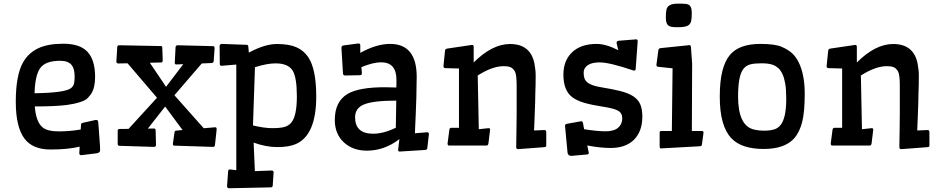

<svg xmlns="http://www.w3.org/2000/svg" viewBox="-20 -801 5129 1045"><path d="M413.6 -2.9Q351.1 12.7 254.9 12.7Q156.7 12.7 112.3 -47.9Q65.9 -110.8 65.9 -247.6Q65.9 -391.1 105.5 -461.9Q150.4 -540 249 -557.1Q283.2 -563 325.2 -563Q415.5 -563 456.5 -518.6Q497.6 -474.1 497.6 -382.8Q497.6 -323.2 476.6 -291Q469.7 -280.8 458 -267.8Q446.3 -254.9 414.8 -244.9Q383.3 -234.9 342.8 -229.5Q279.8 -221.7 169.4 -221.7Q175.8 -139.2 210 -109.4Q235.8 -85.9 299.8 -85.9Q359.9 -85.9 419.4 -96.2L420.9 -121.6Q421.4 -127.4 423.6 -129.4Q425.8 -131.3 431.6 -132.8L502 -148.4Q512.7 -148.4 514.2 -139.2Q515.6 -130.9 517.1 -106.7Q518.6 -82.5 520 -64.9Q521.5 -47.4 522.5 -31.2L524.4 -3.9Q524.9 8.3 524.9 16.6Q524.9 31.2 503.4 33.7L422.4 43.5Q411.6 43.5 411.6 32.7ZM370.1 -446.8Q351.1 -470.2 308.1 -470.2Q225.1 -470.2 197.3 -428.2Q170.9 -389.2 168 -293.5Q338.4 -295.9 368.2 -322.8Q380.9 -334 383.5 -348.9Q386.2 -363.8 386.2 -384Q386.2 -404.3 382.6 -419.9Q378.9 -435.5 370.1 -446.8Z M630.9 -7.3Q620.6 -7.3 620.6 -17.6V-89.4Q620.6 -99.1 631.8 -99.1L679.7 -99.6L834.5 -269L674.3 -456.5L623.5 -455.6Q613.3 -455.6 613.3 -467.3L618.2 -544.9Q618.2 -554.7 629.4 -554.7L854.5 -550.3Q861.3 -550.3 862.3 -547.6Q863.3 -544.9 863.3 -539.6L865.7 -471.2Q864.7 -464.8 862.8 -462.9Q860.8 -460.9 855 -460.9L795.4 -459.5L883.8 -328.6L977.5 -451.7L939.5 -450.2Q931.6 -450.2 931.2 -458.5L935.5 -543.9Q936.5 -553.7 946.3 -554.7L1140.1 -549.8Q1147.9 -549.8 1147.9 -538.1L1143.1 -468.3Q1142.1 -459 1132.3 -458L1078.1 -455.6L929.2 -282.7L1088.9 -103L1151.9 -108.4Q1159.2 -108.4 1159.2 -96.7L1149.9 -10.7Q1148.9 -5.4 1147 -3.7Q1145 -2 1138.7 -1.5L928.7 -8.3Q920.9 -8.3 920.9 -18.6L929.7 -80.1Q930.7 -86.4 933.1 -88.1Q935.5 -89.8 940.9 -90.3L973.6 -93.3L878.9 -221.2L784.7 -101.1L819.3 -101.6Q827.1 -101.6 827.1 -89.8L829.1 -11.7Q828.1 -5.4 825.9 -3.7Q823.7 -2 818.4 -1.5Z M1226.6 223.6Q1215.8 223.6 1215.8 211.9L1221.7 131.3Q1222.2 125 1224.6 123.3Q1227.1 121.6 1232.4 121.1L1266.1 125.5V-449.7L1186 -442.9Q1176.3 -442.9 1176.3 -452.1L1175.3 -552.2Q1176.8 -560.5 1186.5 -562L1322.3 -557.1Q1331.1 -557.1 1331.5 -546.4L1334.5 -514.6Q1420.9 -561.5 1487.1 -561.5Q1553.2 -561.5 1593 -543.9Q1632.8 -526.4 1657.2 -490.7Q1701.2 -425.8 1701.2 -275.9Q1701.2 -64.5 1589.4 -16.6Q1551.8 -0.5 1489.5 -0.5Q1427.2 -0.5 1360.4 -24.9L1367.2 130.4L1459 127Q1469.2 127.9 1469.2 137.2L1464.4 209Q1463.4 218.8 1453.1 218.8ZM1356.9 -118.2Q1418 -103.5 1462.2 -103.5Q1506.3 -103.5 1529.5 -110.4Q1552.7 -117.2 1567.4 -136.2Q1595.7 -172.9 1595.7 -276.4Q1595.7 -378.9 1573.2 -416Q1548.8 -456.1 1480 -456.1Q1433.1 -456.1 1367.7 -435.1Z M2103.5 -562Q2248 -562 2248 -382.3Q2248 -339.8 2246.1 -272.5L2242.7 -176.8Q2241.7 -147.9 2240.2 -122.1L2238.3 -75.7L2267.6 -78.1Q2283.7 -79.1 2304.2 -81.1Q2314.5 -81.1 2314.5 -71.8L2305.7 5.4Q2304.2 14.2 2294.9 15.1L2153.8 23.9Q2147 23.9 2147 13.2L2153.8 -43.9Q2072.3 19 1976.6 19Q1901.9 19 1853.5 -24.4Q1802.2 -70.3 1802.2 -147.9Q1802.2 -249 1872.1 -290Q1933.6 -326.2 2074.7 -326.2Q2104 -326.2 2137.2 -324.7Q2137.7 -337.4 2137.7 -348.1V-366.7Q2137.7 -461.9 2054.2 -461.9Q2010.7 -461.9 1946.8 -435.5L1948.7 -417Q1949.7 -407.7 1949.7 -402.3Q1949.7 -391.6 1939 -391.6L1856.4 -390.1Q1847.7 -391.6 1846.7 -400.9L1838.4 -540.5Q1838.4 -552.2 1849.1 -553.7L1930.7 -564.5Q1940.9 -564.5 1940.9 -553.7V-513.2Q2028.3 -562 2103.5 -562ZM2010.7 -73.2Q2066.9 -73.2 2134.3 -105.5Q2135.3 -137.7 2135.5 -176.5Q2135.7 -215.3 2136.7 -253.4Q2008.3 -253.4 1958.5 -231.4Q1912.6 -210.9 1912.6 -163.1Q1912.6 -73.2 2010.7 -73.2Z M2721.7 -440.9Q2659.7 -440.9 2580.1 -390.1L2585.9 -97.7L2639.2 -103.5Q2647.5 -103.5 2647.5 -95.2L2638.2 -19.5Q2636.2 -8.8 2627.4 -8.8H2423.8Q2416 -8.8 2416 -20.5L2425.8 -95.2Q2427.7 -105.5 2436.5 -105.5H2478V-428.2L2403.3 -430.2Q2393.6 -430.2 2393.6 -441.9L2402.3 -526.4Q2403.3 -534.7 2414.1 -536.6L2549.3 -556.6Q2558.1 -556.6 2558.1 -545.4V-460.9Q2658.7 -561.5 2755.9 -561.5Q2867.2 -561.5 2888.7 -455.6Q2895.5 -420.4 2895.5 -389.9Q2895.5 -359.4 2895 -338.6Q2894.5 -317.9 2893.6 -293L2892.6 -242.2Q2891.6 -215.3 2890.6 -188.5L2888.7 -136.7Q2887.7 -111.8 2886.7 -90.8L2942.9 -93.3Q2953.1 -93.3 2953.1 -81.5V-9.8Q2953.1 -3.9 2950.4 -2.2Q2947.8 -0.5 2941.9 0L2800.3 10.7Q2789.6 10.7 2789.6 0Q2791 -53.2 2791 -100.1L2792 -181.6Q2792 -216.3 2792 -246.6V-335.9Q2792 -396.5 2781.7 -413.3Q2771.5 -430.2 2757.8 -435.5Q2744.1 -440.9 2721.7 -440.9Z M3430.2 -416.5Q3298.3 -461.4 3244.1 -461.4Q3185.5 -461.4 3165 -432.6Q3156.7 -421.4 3156.7 -404.8Q3156.7 -388.2 3160.6 -376Q3164.6 -363.8 3174.8 -354.5Q3195.3 -335 3253.9 -325.7Q3312.5 -316.4 3356.2 -305.4Q3399.9 -294.4 3426.5 -277.1Q3453.1 -259.8 3464.6 -233.4Q3476.1 -207 3476.1 -165.8Q3476.1 -124.5 3463.9 -92.8Q3451.7 -61 3429.2 -39.1Q3383.8 4.4 3303.2 4.4Q3248 4.4 3176.3 -9.3L3184.6 31.2Q3184.6 39.1 3173.3 40L3089.4 47.4Q3070.8 47.4 3068.8 28.3L3055.2 -116.7Q3055.2 -125.5 3066.9 -127.4L3143.1 -141.1Q3151.4 -141.1 3153.3 -129.9L3159.2 -97.7Q3230 -86.4 3275.9 -86.4Q3321.8 -86.4 3344.2 -105.7Q3366.7 -125 3366.7 -156.7Q3366.7 -186.5 3342.8 -199.2Q3321.8 -210.9 3260.5 -220.5Q3199.2 -230 3159.7 -241.5Q3120.1 -252.9 3094.7 -272Q3046.4 -308.1 3046.4 -394.5Q3046.4 -469.7 3091.8 -514.6Q3140.1 -562 3227.1 -562Q3278.3 -562 3345.2 -527.8L3335.9 -566.4Q3335.9 -578.1 3346.2 -579.1L3442.9 -586.9Q3450.7 -586.9 3450.7 -575.7L3439.9 -426.8Q3439.5 -416.5 3430.2 -416.5Z M3577.1 6.8Q3570.3 6.8 3570.3 -4.9V-78.6Q3570.3 -87.9 3578.1 -87.9H3636.7L3640.6 -429.2L3561.5 -437.5Q3552.7 -438.5 3552.7 -448.2L3563.5 -528.8Q3565.4 -537.6 3575.2 -539.1L3731.9 -555.2Q3737.3 -555.2 3738.8 -552.5Q3740.2 -549.8 3740.7 -543.9L3747.1 -455.1L3745.6 -87.9H3801.3Q3809.1 -87.9 3809.1 -78.6L3800.3 -14.6Q3799.3 -8.8 3797.1 -7.1Q3794.9 -5.4 3788.6 -4.9ZM3615.2 -664.1Q3604 -675.8 3604 -705.6Q3604 -735.4 3607.2 -748.3Q3610.4 -761.2 3619.1 -768.6Q3634.3 -781.2 3668.7 -781.2Q3703.1 -781.2 3714.8 -779.5Q3726.6 -777.8 3733.4 -771.5Q3745.1 -761.2 3745.1 -730.5Q3745.1 -699.7 3741.7 -686Q3738.3 -672.4 3729 -665Q3719.7 -657.7 3704.1 -655.3Q3688.5 -652.8 3666.7 -652.8Q3645 -652.8 3633.5 -655.3Q3622.1 -657.7 3615.2 -664.1Z M3897.5 -274.4Q3897.5 -357.9 3911.4 -413.3Q3925.3 -468.8 3952.6 -502Q4003.4 -562 4118.2 -562Q4198.2 -562 4235.1 -545.9Q4272 -529.8 4293.2 -509.3Q4314.5 -488.8 4329.6 -456.5Q4359.9 -390.6 4359.9 -290.8Q4359.9 -190.9 4345.9 -136.7Q4332 -82.5 4304.2 -49.8Q4252.4 9.8 4136.7 9.8Q4015.6 9.8 3960.4 -48.8Q3897.5 -115.2 3897.5 -274.4ZM4187.5 -447.8Q4164.1 -456.5 4125.5 -456.5Q4086.9 -456.5 4064 -450.7Q4041 -444.8 4025.9 -425.8Q3997.1 -388.7 3997.1 -276.4Q3997.1 -116.7 4083 -96.2Q4109.4 -89.8 4140.1 -89.8Q4170.9 -89.8 4193.1 -96.4Q4215.3 -103 4230 -122.6Q4244.6 -142.1 4252 -177.2Q4259.3 -212.4 4259.3 -263.2Q4259.3 -314 4253.9 -345.2Q4248.5 -376.5 4239 -397.2Q4229.5 -418 4216.3 -429.9Q4203.1 -441.9 4187.5 -447.8Z M4807.1 -440.9Q4745.1 -440.9 4665.5 -390.1L4671.4 -97.7L4724.6 -103.5Q4732.9 -103.5 4732.9 -95.2L4723.6 -19.5Q4721.7 -8.8 4712.9 -8.8H4509.3Q4501.5 -8.8 4501.5 -20.5L4511.2 -95.2Q4513.2 -105.5 4522 -105.5H4563.5V-428.2L4488.8 -430.2Q4479 -430.2 4479 -441.9L4487.8 -526.4Q4488.8 -534.7 4499.5 -536.6L4634.8 -556.6Q4643.6 -556.6 4643.6 -545.4V-460.9Q4744.1 -561.5 4841.3 -561.5Q4952.6 -561.5 4974.1 -455.6Q4981 -420.4 4981 -389.9Q4981 -359.4 4980.5 -338.6Q4980 -317.9 4979 -293L4978 -242.2Q4977.1 -215.3 4976.1 -188.5L4974.1 -136.7Q4973.1 -111.8 4972.2 -90.8L5028.3 -93.3Q5038.6 -93.3 5038.6 -81.5V-9.8Q5038.6 -3.9 5035.9 -2.2Q5033.2 -0.5 5027.3 0L4885.7 10.7Q4875 10.7 4875 0Q4876.5 -53.2 4876.5 -100.1L4877.4 -181.6Q4877.4 -216.3 4877.4 -246.6V-335.9Q4877.4 -396.5 4867.2 -413.3Q4856.9 -430.2 4843.3 -435.5Q4829.6 -440.9 4807.1 -440.9Z"/></svg>

Font: Wellfleet
Style: Regular
Weight: 400
Designer: Riccardo De Franceschi
Foundry: Riccardo De Franceschi
Version: Version 1.002